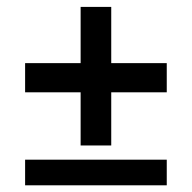

<svg xmlns="http://www.w3.org/2000/svg" viewBox="-20 -582 561 562"><path d="M53.5 -311.8V-397.2H216V-561.8H305.6V-397.2H468.1V-311.8H305.6V-156.2H216V-311.8ZM53.5 -39.6V-114.6H468.1V-39.6Z"/></svg>

Font: Afacad SemiBold
Style: Regular
Weight: 600
Designer: Kristian Moeller
Foundry: Dicotype
Version: Version 1.000